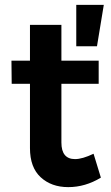

<svg xmlns="http://www.w3.org/2000/svg" viewBox="-20 -762 455 788"><path d="M406 -742 378 -572H293V-742ZM288 -109Q318 -109 364 -131L394 -33Q330 6 260 6Q191 6 147 -34.5Q103 -75 103 -154V-418H28L27 -513H103V-660H232V-513H385V-418H232V-177Q232 -109 288 -109Z"/></svg>

Font: Montserrat arm Medium
Style: Regular
Weight: 500
Designer: Julieta Ulanovsky
Foundry: Julieta Ulanovsky
Version: Version 6.000;PS 006.000;hotconv 1.0.88;makeotf.lib2.5.64775